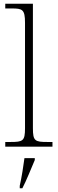

<svg xmlns="http://www.w3.org/2000/svg" viewBox="-20 -780 307 1021"><path d="M8 0H259V-25H233C166 -25 155 -30 155 -98V-760H8V-735H43C99 -735 113 -730 113 -659V-98C113 -30 102 -25 35 -25H8ZM85 208V221H99C120 181 147 113 165 71V61H110C104 106 96 159 85 208Z"/></svg>

Font: Noto Serif Sinhala ExtraLight
Style: Regular
Weight: 200
Designer: Jelle Bosma - Monotype Design Team
Foundry: Monotype Imaging Inc.
Version: Version 2.007